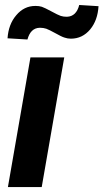

<svg xmlns="http://www.w3.org/2000/svg" viewBox="-20 -762 421 782"><path d="M302.7 -741.7C294.9 -710.9 278.3 -694.8 253.4 -693.8C252.4 -693.8 251.5 -693.8 250.5 -693.8C242.2 -693.8 234.9 -694.8 227.1 -697.3C219.7 -699.7 207 -706.1 189 -715.8C170.9 -725.6 157.7 -731.9 150.4 -734.4C142.6 -736.8 134.3 -737.8 126 -737.8C125 -737.8 124.5 -737.8 123.5 -737.8C93.3 -737.8 67.4 -725.1 46.4 -700.2C24.9 -675.3 13.2 -643.6 10.7 -606L91.8 -601.1C100.1 -631.8 116.2 -647.9 141.1 -648.9C142.1 -648.9 143.1 -648.9 144 -648.9C152.3 -648.9 160.6 -647.5 168.5 -645C176.3 -642.1 188.5 -636.2 205.1 -627C221.7 -617.7 234.4 -611.3 242.7 -608.9C251 -606 259.3 -604.5 268.6 -604.5C300.3 -604.5 326.2 -617.2 347.2 -642.1C367.7 -667 378.9 -698.2 381.3 -736.8ZM241.7 -528.3H104L12.2 0H149.9Z"/></svg>

Font: Roboto
Style: Bold Italic
Weight: 700
Italic angle: -12°
Designer: Google
Version: Version 2.137; 2017